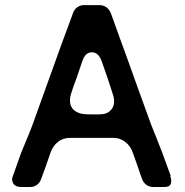

<svg xmlns="http://www.w3.org/2000/svg" viewBox="-20 -747 740 767"><path d="M422.9 -694.3Q437.5 -653.3 461.9 -585.9Q496.1 -493.2 517.6 -431.6Q572.3 -280.3 583 -251Q591.8 -228.5 606.4 -192.4Q621.1 -156.2 627.9 -137.7Q647.5 -83 662.1 -43.9H660.2Q664.1 -33.2 664.1 -24.4Q664.1 -18.6 662.1 -12.7Q658.2 0 636.7 0H591.8Q577.1 0 564.5 -8.8Q552.7 -17.6 547.9 -31.2Q541 -48.8 530.3 -81.1Q529.3 -83 522.5 -103.5Q515.6 -124 511.7 -133.8Q502 -164.1 480.5 -179.7Q460 -196.3 432.6 -196.3H259.8Q231.4 -196.3 210.9 -179.7Q191.4 -164.1 181.6 -136.7Q171.9 -109.4 163.1 -83Q146.5 -38.1 144.5 -32.2Q139.6 -17.6 127.9 -8.8Q116.2 0 100.6 0H64.5Q42 0 33.2 -13.7Q28.3 -22.5 28.3 -31.2Q28.3 -37.1 31.2 -43Q39.1 -64.5 64.5 -136.7Q71.3 -153.3 86.4 -189.5Q101.6 -225.6 110.4 -250Q155.3 -376 170.9 -418Q212.9 -533.2 227.5 -575.2Q240.2 -608.4 252.9 -643.6Q264.6 -675.8 271.5 -694.3Q276.4 -709 288.1 -717.8Q300.8 -726.6 315.4 -726.6H377.9Q392.6 -726.6 405.3 -717.8Q417 -709 422.9 -694.3ZM294.9 -295.9Q306.6 -290 347.7 -290Q387.7 -289.1 400.4 -293Q421.9 -299.8 431.6 -320.3Q441.4 -342.8 428.7 -377Q418 -411.1 408.2 -439.5Q401.4 -458 385.7 -503.9Q373 -538.1 346.7 -538.1Q320.3 -538.1 308.6 -502Q298.8 -472.7 287.1 -438.5Q274.4 -406.2 265.6 -377.9Q254.9 -347.7 262.7 -326.2Q270.5 -304.7 294.9 -295.9Z"/></svg>

Font: DeepSea
Style: Medium
Weight: 500
Designer: Stem
Version: Version 3.019;git-0a5106e0b